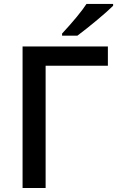

<svg xmlns="http://www.w3.org/2000/svg" viewBox="-20 -948 590 968"><path d="M93.8 -713.9H523.9V-616.7H210V0H93.8ZM416 -928.2H550.3V-918.9Q523.9 -892.6 470.5 -847.9Q417 -803.2 370.1 -768.1H293V-778.8Q333 -821.8 366.5 -862.3Q399.9 -902.8 416 -928.2Z"/></svg>

Font: Viking Open Sans Light
Style: Bold
Weight: 600
Foundry: Ascender Corporation
Version: Version 2.001